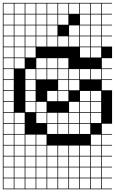

<svg xmlns="http://www.w3.org/2000/svg" viewBox="-20 -1025 809 1352"><path d="M0 307.7V-1004.8H769.2V-1000H697.1V-927.9H769.2V-923.1H697.1V-851H769.2V-846.2H697.1V-774H769.2V-769.2H697.1V-697.1H769.2V-615.4H697.1V-543.3H769.2V-538.5H697.1V-466.3H769.2V-461.5H697.1V-389.4H769.2V-153.8H697.1V-81.7H769.2V-76.9H697.1V-4.8H769.2V0H697.1V72.1H769.2V76.9H697.1V149H769.2V153.8H697.1V226H769.2V230.8H697.1V302.9H769.2V307.7ZM620.2 -927.9H692.3V-1000H620.2ZM543.3 -927.9H615.4V-1000H543.3ZM466.3 -927.9H538.5V-1000H466.3ZM235.6 -927.9H307.7V-1000H235.6ZM4.8 -927.9H76.9V-1000H4.8ZM81.7 -927.9H153.8V-1000H81.7ZM389.4 -927.9H461.5V-1000H389.4ZM158.7 -927.9H230.8V-1000H158.7ZM312.5 -927.9H384.6V-1000H312.5ZM620.2 -851H692.3V-923.1H620.2ZM158.7 -851H230.8V-923.1H158.7ZM543.3 -851H615.4V-923.1H543.3ZM235.6 -851H307.7V-923.1H235.6ZM312.5 -851H384.6V-923.1H312.5ZM4.8 -851H76.9V-923.1H4.8ZM389.4 -851H461.5V-923.1H389.4ZM81.7 -851H153.8V-923.1H81.7ZM620.2 -774H692.3V-846.2H620.2ZM158.7 -774H230.8V-846.2H158.7ZM543.3 -774H615.4V-846.2H543.3ZM235.6 -774H307.7V-846.2H235.6ZM312.5 -774H384.6V-846.2H312.5ZM4.8 -774H76.9V-846.2H4.8ZM466.3 -774H538.5V-846.2H466.3ZM81.7 -774H153.8V-846.2H81.7ZM389.4 -697.1H461.5V-769.2H389.4ZM81.7 -697.1H153.8V-769.2H81.7ZM466.3 -697.1H538.5V-769.2H466.3ZM4.8 -697.1H76.9V-769.2H4.8ZM312.5 -697.1H384.6V-769.2H312.5ZM543.3 -697.1H615.4V-769.2H543.3ZM235.6 -697.1H307.7V-769.2H235.6ZM158.7 -697.1H230.8V-769.2H158.7ZM620.2 -697.1H692.3V-769.2H620.2ZM81.7 -620.2H153.8V-692.3H81.7ZM4.8 -620.2H76.9V-692.3H4.8ZM543.3 -620.2H615.4V-692.3H543.3ZM158.7 -620.2H230.8V-692.3H158.7ZM620.2 -620.2H692.3V-692.3H620.2ZM81.7 -543.3H153.8V-615.4H81.7ZM312.5 -543.3H384.6V-615.4H312.5ZM4.8 -543.3H76.9V-615.4H4.8ZM235.6 -543.3H307.7V-615.4H235.6ZM389.4 -543.3H461.5V-615.4H389.4ZM76.9 -538.5H4.8V-466.3H76.9ZM543.3 -466.3H615.4V-538.5H543.3ZM235.6 -466.3H307.7V-538.5H235.6ZM158.7 -466.3H230.8V-538.5H158.7ZM466.3 -466.3H538.5V-538.5H466.3ZM389.4 -466.3H461.5V-538.5H389.4ZM620.2 -466.3H692.3V-538.5H620.2ZM312.5 -466.3H384.6V-538.5H312.5ZM158.7 -389.4H230.8V-461.5H158.7ZM4.8 -389.4H76.9V-461.5H4.8ZM466.3 -389.4H538.5V-461.5H466.3ZM389.4 -389.4H461.5V-461.5H389.4ZM4.8 -312.5H76.9V-384.6H4.8ZM543.3 -312.5H615.4V-384.6H543.3ZM158.7 -312.5H230.8V-384.6H158.7ZM312.5 -312.5H384.6V-384.6H312.5ZM389.4 -312.5H461.5V-384.6H389.4ZM620.2 -312.5H692.3V-384.6H620.2ZM543.3 -235.6H615.4V-307.7H543.3ZM4.8 -235.6H76.9V-307.7H4.8ZM235.6 -235.6H307.7V-307.7H235.6ZM158.7 -235.6H230.8V-307.7H158.7ZM466.3 -235.6H538.5V-307.7H466.3ZM620.2 -235.6H692.3V-307.7H620.2ZM389.4 -158.7H461.5V-230.8H389.4ZM81.7 -158.7H153.8V-230.8H81.7ZM620.2 -158.7H692.3V-230.8H620.2ZM543.3 -158.7H615.4V-230.8H543.3ZM235.6 -158.7H307.7V-230.8H235.6ZM4.8 -158.7H76.9V-230.8H4.8ZM466.3 -158.7H538.5V-230.8H466.3ZM312.5 -158.7H384.6V-230.8H312.5ZM466.3 -81.7H538.5V-153.8H466.3ZM81.7 -81.7H153.8V-153.8H81.7ZM389.4 -81.7H461.5V-153.8H389.4ZM4.8 -81.7H76.9V-153.8H4.8ZM543.3 -81.7H615.4V-153.8H543.3ZM312.5 -81.7H384.6V-153.8H312.5ZM81.7 -4.8H153.8V-76.9H81.7ZM4.8 -4.8H76.9V-76.9H4.8ZM158.7 -4.8H230.8V-76.9H158.7ZM620.2 -4.8H692.3V-76.9H620.2ZM235.6 -4.8H307.7V-76.9H235.6ZM312.5 72.1H384.6V0H312.5ZM81.7 72.1H153.8V0H81.7ZM620.2 72.1H692.3V0H620.2ZM466.3 72.1H538.5V0H466.3ZM158.7 72.1H230.8V0H158.7ZM4.8 72.1H76.9V0H4.8ZM389.4 72.1H461.5V0H389.4ZM543.3 72.1H615.4V0H543.3ZM235.6 72.1H307.7V0H235.6ZM158.7 149H230.8V76.9H158.7ZM81.7 149H153.8V76.9H81.7ZM620.2 149H692.3V76.9H620.2ZM466.3 149H538.5V76.9H466.3ZM312.5 149H384.6V76.9H312.5ZM4.8 149H76.9V76.9H4.8ZM389.4 149H461.5V76.9H389.4ZM543.3 149H615.4V76.9H543.3ZM235.6 149H307.7V76.9H235.6ZM543.3 226H615.4V153.8H543.3ZM81.7 226H153.8V153.8H81.7ZM620.2 226H692.3V153.8H620.2ZM235.6 226H307.7V153.8H235.6ZM389.4 226H461.5V153.8H389.4ZM158.7 226H230.8V153.8H158.7ZM312.5 226H384.6V153.8H312.5ZM4.8 226H76.9V153.8H4.8ZM466.3 226H538.5V153.8H466.3ZM543.3 302.9H615.4V230.8H543.3ZM81.7 302.9H153.8V230.8H81.7ZM620.2 302.9H692.3V230.8H620.2ZM466.3 302.9H538.5V230.8H466.3ZM389.4 302.9H461.5V230.8H389.4ZM158.7 302.9H230.8V230.8H158.7ZM235.6 302.9H307.7V230.8H235.6ZM312.5 302.9H384.6V230.8H312.5ZM4.8 302.9H76.9V230.8H4.8Z"/></svg>

Font: Jacquarda Bastarda 9 Charted
Style: Regular
Weight: 400
Designer: Sarah Cadigan-Fried
Version: Version 1.000; ttfautohint (v1.8.4.7-5d5b)